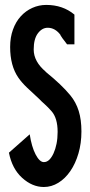

<svg xmlns="http://www.w3.org/2000/svg" viewBox="-20 -746 365 776"><path d="M16.1 -128.9 100.1 -203.1Q107.9 -152.3 124 -121.6Q140.1 -90.8 157.2 -90.8Q169.4 -90.8 179.2 -100.3Q189 -109.9 196.5 -126.5Q204.1 -143.1 208.5 -165Q212.9 -187 212.9 -212.9Q212.9 -269 188 -296.9Q172.9 -314 160.4 -325Q147.9 -335.9 137.2 -347.2Q113.3 -369.1 90.6 -390.6Q67.9 -412.1 54.2 -432.1Q21 -480 21 -556.2Q21 -595.2 32.5 -626.7Q43.9 -658.2 64 -680.2Q84 -702.1 110.6 -714.1Q137.2 -726.1 167 -726.1Q233.9 -726.1 280.8 -687V-566.9H251Q248 -571.8 240.5 -580.8Q232.9 -589.8 224.1 -604H225.1Q203.1 -633.8 172.9 -633.8Q149.9 -633.8 133.1 -611.3Q116.2 -588.9 116.2 -545.9Q116.2 -497.1 165 -456.1H164.1Q197.3 -429.2 221.7 -406Q246.1 -382.8 264.2 -360.8Q287.1 -333 298.1 -297.6Q309.1 -262.2 309.1 -214.8Q309.1 -167 297.1 -126Q285.2 -85 264.2 -54.4Q243.2 -23.9 215.6 -7.1Q188 9.8 157.2 9.8Q110.4 9.8 69.6 -27.1Q28.8 -64 16.1 -128.9Z"/></svg>

Font: Fundamental  Brigade Condensed
Style: Regular
Weight: 400
Width: 3
Designer: Peter Wiegel, original typeface by Carl Albert Fahrenwaldt 1901
Foundry: Peter Wiegel
Version: Version 0.000 2012 initial release